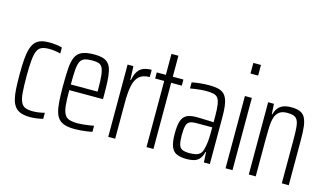

<svg xmlns="http://www.w3.org/2000/svg" viewBox="-86 -1022 2238 1309"><g transform="rotate(15 1032.5 -367.5)"><path d="M186 8Q147 8 121 -1.5Q95 -11 79.5 -30.5Q64 -50 56 -80.5Q48 -111 45.5 -154.5Q43 -198 43 -254Q43 -317 46.5 -362Q50 -407 59.5 -437.5Q69 -468 85 -485.5Q101 -503 125 -510.5Q149 -518 183 -518Q206 -518 231.5 -515Q257 -512 274 -507V-464Q257 -469 234.5 -472Q212 -475 192 -475Q160 -475 140 -466Q120 -457 110 -433.5Q100 -410 96 -367Q92 -324 92 -256Q92 -185 95.5 -141.5Q99 -98 110 -74.5Q121 -51 141.5 -43Q162 -35 194 -35Q216 -35 238.5 -38.5Q261 -42 277 -47V-4Q259 1 234 4.5Q209 8 186 8Z M502 8Q461 8 433.5 0Q406 -8 389 -26Q372 -44 363.5 -74Q355 -104 352 -148.5Q349 -193 349 -254Q349 -329 352.5 -379.5Q356 -430 370 -460.5Q384 -491 415 -504.5Q446 -518 500 -518Q539 -518 564 -510Q589 -502 603.5 -484Q618 -466 625 -435.5Q632 -405 634 -360.5Q636 -316 636 -256V-239H398Q398 -177 401.5 -137Q405 -97 416 -74.5Q427 -52 449.5 -43.5Q472 -35 510 -35Q528 -35 548 -37Q568 -39 588 -42Q608 -45 624 -48V-5Q611 -2 590.5 1Q570 4 547 6Q524 8 502 8ZM587 -259V-296Q587 -357 583 -392.5Q579 -428 569.5 -446Q560 -464 542.5 -469.5Q525 -475 498 -475Q464 -475 444 -468Q424 -461 414 -441Q404 -421 401 -382.5Q398 -344 398 -279H607Z M737 0V-510H778L782 -414H786Q794 -455 810 -478Q826 -501 850 -509.5Q874 -518 905 -518V-467Q857 -467 831 -443.5Q805 -420 795.5 -373Q786 -326 786 -256V0Z M1007 0V-467H943V-510H1007V-658H1056V-510H1131V-467H1056V0Z M1292 8Q1249 8 1221.5 -4Q1194 -16 1181.5 -48Q1169 -80 1169 -140Q1169 -196 1179.5 -228Q1190 -260 1215 -273Q1240 -286 1284 -286Q1295 -286 1310 -285.5Q1325 -285 1342 -284.5Q1359 -284 1375 -283.5Q1391 -283 1405 -282V-326Q1405 -375 1400.5 -405Q1396 -435 1385.5 -450Q1375 -465 1354 -470Q1333 -475 1299 -475Q1282 -475 1262.5 -473Q1243 -471 1224 -468.5Q1205 -466 1190 -463V-506Q1214 -511 1245 -514.5Q1276 -518 1312 -518Q1346 -518 1370.5 -513Q1395 -508 1411 -495.5Q1427 -483 1436.5 -461.5Q1446 -440 1450 -408Q1454 -376 1454 -331V0H1412L1408 -72H1404Q1396 -38 1379.5 -20.5Q1363 -3 1340 2.5Q1317 8 1292 8ZM1300 -36Q1322 -36 1340.5 -39.5Q1359 -43 1372.5 -54.5Q1386 -66 1392 -90Q1399 -117 1402 -144.5Q1405 -172 1405 -207V-246H1295Q1264 -246 1247.5 -238.5Q1231 -231 1224.5 -208.5Q1218 -186 1218 -141Q1218 -99 1224.5 -76Q1231 -53 1248.5 -44.5Q1266 -36 1300 -36Z M1562 -668V-743H1616V-668ZM1565 0V-510H1614V0Z M1729 0V-510H1770L1774 -438H1778Q1784 -462 1797 -480Q1810 -498 1832.5 -508Q1855 -518 1891 -518Q1930 -518 1954 -507.5Q1978 -497 1990 -473.5Q2002 -450 2006.5 -413Q2011 -376 2011 -323V0H1962V-310Q1962 -364 1959 -396Q1956 -428 1946.5 -445Q1937 -462 1919.5 -468Q1902 -474 1874 -474Q1838 -474 1818 -458.5Q1798 -443 1789.5 -415Q1781 -387 1779.5 -348Q1778 -309 1778 -263V0Z"/></g></svg>

Font: Saira ExtraCondensed Light
Style: Regular
Weight: 300
Width: 2
Designer: Hector Gatti with collaboration of the Omnibus-Type team
Foundry: Omnibus-Type
Version: Version 1.101